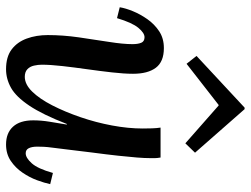

<svg xmlns="http://www.w3.org/2000/svg" viewBox="-117 -701 829 635"><g transform="rotate(90 297.5 -383.5)"><path d="M209 11Q168 11 143.5 -7.5Q119 -26 107.5 -57.5Q96 -89 96 -127Q96 -177 103.5 -229.5Q111 -282 118.5 -329Q126 -376 126 -407Q126 -425 121.5 -436Q117 -447 103 -447Q89 -447 72 -426.5Q55 -406 40 -356L4 -365Q7 -384 17 -408.5Q27 -433 43.5 -456.5Q60 -480 83.5 -495.5Q107 -511 139 -511Q184 -511 204 -484.5Q224 -458 224 -409Q224 -380 219.5 -340Q215 -300 209 -257.5Q203 -215 198.5 -175.5Q194 -136 194 -107Q194 -95 197 -81.5Q200 -68 209 -59.5Q218 -51 234 -51Q259 -51 283 -75.5Q307 -100 328.5 -142Q350 -184 367.5 -235Q385 -286 395 -339.5Q405 -393 405 -441Q405 -455 404.5 -471Q404 -487 402 -500H501Q503 -488 503 -481.5Q503 -475 503 -467Q503 -448 501 -422.5Q499 -397 495 -360Q491 -323 484 -270Q478 -222 474.5 -192Q471 -162 468.5 -143.5Q466 -125 465.5 -113.5Q465 -102 465 -92Q465 -75 470 -64.5Q475 -54 487 -54Q502 -54 520 -74Q538 -94 552 -144L589 -135Q585 -116 576 -91.5Q567 -67 551 -43.5Q535 -20 512 -4.5Q489 11 458 11Q420 11 399 -12Q378 -35 378 -79Q378 -105 382.5 -132.5Q387 -160 392 -190H390Q359 -110 329.5 -66Q300 -22 270.5 -5.5Q241 11 209 11ZM454 -582 329 -692H327L191 -586L165 -619L336 -778H341L485 -614Z"/></g></svg>

Font: Lora Medium
Style: Italic
Weight: 500
Italic angle: -3°
Designer: Olga Karpushina, Alexei Vanyashin (Cyrillic)
Foundry: Cyreal
Version: Version 3.004